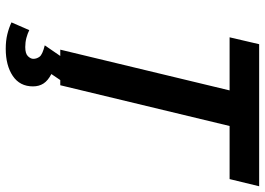

<svg xmlns="http://www.w3.org/2000/svg" viewBox="-147 -586 923 669"><g transform="rotate(90 314.5 -251.5)"><path d="M150 190Q122 190 99.5 184.5Q77 179 58 170L85 108Q97 114 112 118Q127 122 144 122Q167 122 176 112.5Q185 103 185 94Q185 82 177.5 72Q170 62 138 54Q147 41 156.5 27Q166 13 175 0H153L295 -590H110L134 -693H629L604 -590H419L277 0H259L238 31Q261 43 271 58.5Q281 74 281 95Q281 141 244.5 165.5Q208 190 150 190Z"/></g></svg>

Font: Ubuntu Sans Mono SemiBold
Style: Italic
Weight: 600
Italic angle: -13.5°
Monospace: yes
Designer: Dalton Maag Ltd
Foundry: Dalton Maag Ltd
Version: Version 1.006